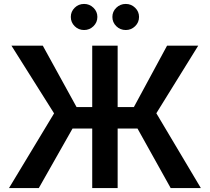

<svg xmlns="http://www.w3.org/2000/svg" viewBox="-20 -961 1072 981"><path d="M581.1 -727.5V-414.1H664.1L833.5 -727.5H992.7L778.8 -382.3L1006.3 0H852.1L682.6 -304.2H581.1V0H451.2V-304.2H350.6L178.2 0H25.9L256.3 -381.8L38.6 -727.5H198.7L371.1 -414.1H451.2V-727.5ZM409.7 -807.6Q381.3 -807.6 361.6 -827.1Q341.8 -846.7 341.8 -874.5Q341.8 -901.9 361.6 -921.4Q381.3 -940.9 409.7 -940.9Q437.5 -940.9 457.5 -921.4Q477.5 -901.9 477.5 -874.5Q477.5 -846.7 457.5 -827.1Q437.5 -807.6 409.7 -807.6ZM622.6 -807.6Q594.2 -807.6 574.2 -827.1Q554.2 -846.7 554.2 -874.5Q554.2 -901.9 574.2 -921.4Q594.2 -940.9 622.6 -940.9Q650.4 -940.9 670.4 -921.4Q690.4 -901.9 690.4 -874.5Q690.4 -846.7 670.4 -827.1Q650.4 -807.6 622.6 -807.6Z"/></svg>

Font: Inter-SemiBold
Style: Regular
Weight: 600
Designer: Rasmus Andersson
Foundry: rsms
Version: Version 4.000;git-a52131595